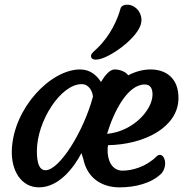

<svg xmlns="http://www.w3.org/2000/svg" viewBox="-20 -806 811 831"><path d="M148.9 4.9C237.3 4.9 302.7 -85.4 332.5 -143.6L340.3 -118.7L343.3 -106.9V-106.4C364.3 -28.8 427.7 4.9 497.1 4.9C562.5 4.9 635.3 -11.2 680.2 -56.6C712.4 -99.1 685.1 -157.2 656.2 -127.9C613.3 -85 553.2 -67.4 510.7 -67.4C463.4 -67.4 443.8 -113.8 445.8 -161.1C445.8 -167.5 446.8 -173.3 447.8 -177.7C604.5 -180.2 751.5 -254.9 752.4 -380.4C753.4 -467.3 698.7 -505.4 631.8 -505.4C598.6 -505.4 565.4 -496.1 534.7 -480C524.9 -495.1 499.5 -505.4 476.6 -505.4C462.9 -505.4 449.7 -495.1 441.9 -485.4C434.6 -478.5 425.3 -464.8 417 -451.2C399.4 -479 371.1 -505.4 326.7 -505.4C198.7 -505.4 38.1 -337.4 31.2 -157.2C27.8 -65.9 72.8 4.9 148.9 4.9ZM177.2 -69.3C149.4 -69.3 139.6 -101.1 139.6 -152.3C139.6 -281.2 242.7 -441.9 333.5 -441.9C365.7 -441.9 380.9 -409.2 382.3 -387.7C341.8 -236.3 237.3 -69.3 177.2 -69.3ZM443.4 -226.6C472.7 -323.7 532.2 -440.4 606.4 -440.4C632.3 -440.4 640.1 -421.4 640.1 -396C639.6 -331.5 558.6 -237.8 443.4 -226.6ZM396.5 -547.9C449.7 -549.3 581.5 -644 591.3 -708.5C597.2 -746.1 572.8 -779.8 538.1 -785.2C525.9 -787.1 505.4 -784.2 501.5 -769C490.2 -725.6 459 -652.8 401.4 -597.7C386.2 -583.5 375.5 -575.2 374 -565.9C373 -557.1 377.4 -547.4 396.5 -547.9Z"/></svg>

Font: Courgette
Style: Regular
Weight: 400
Designer: Karolina Lach
Foundry: Karolina Lach
Version: Version 1.002